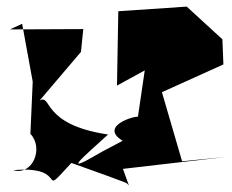

<svg xmlns="http://www.w3.org/2000/svg" viewBox="-20 -560 703 581"><path d="M287 -100C158 -24 233 -85 307 -153C104 -183 138 -276 100 -256L225 -403L232 -472L10 -471L47 -488L79 -313L72 -155C113 -112 79 -28 20 -45C197 -61 90 48 196 -67C394 4 358 -9 370 1L352 -49L663 -85L531 -72L470 -281L656 -365L653 -441L545 -540L338 -526L334 -301L418 -347L397 -204C414 -217 271 -183 351 -134Z"/></svg>

Font: Asimov Silicon
Style: Regular
Weight: 400
Designer: Google
Version: Version 2.000980; 2014